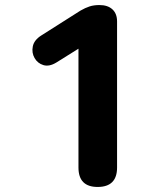

<svg xmlns="http://www.w3.org/2000/svg" viewBox="-20 -733 640 761"><path d="M367 8Q291 8 291 -69V-540L203 -485Q175 -468 152 -475Q129 -482 117 -503Q105 -524 110 -549Q115 -574 143 -592L299 -691Q318 -702 335 -707.5Q352 -713 374 -713Q407 -713 425.5 -696Q444 -679 444 -648V-69Q444 8 367 8Z"/></svg>

Font: Chiron GoRound TC
Style: Bold
Weight: 700
Designer: Ryoko NISHIZUKA 西塚涼子 (kana, bopomofo & ideographs); Paul D. Hunt (Latin, Greek & Cyrillic); Sandoll Communications 산돌커뮤니
Foundry: Adobe
Version: Version 1.000;hotconv 1.1.1;makeotfexe 2.6.0